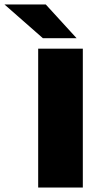

<svg xmlns="http://www.w3.org/2000/svg" viewBox="-96 -840 457 860"><path d="M75 -622H275V0H75ZM109 -820 247 -669H96L-76 -820Z"/></svg>

Font: Sarpanch ExtraBold
Style: Regular
Weight: 800
Designer: Manushi Parikh (Devanagari and Latin), Jyotish Sonowal (Devanagari)
Foundry: Indian Type Foundry
Version: Version 2.004;PS 1.0;hotconv 1.0.78;makeotf.lib2.5.61930; tt